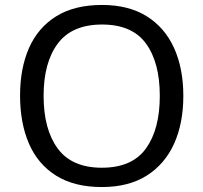

<svg xmlns="http://www.w3.org/2000/svg" viewBox="-20 -745 821 775"><path d="M720 -358Q720 -247 682.5 -164.5Q645 -82 572 -36Q499 10 391 10Q280 10 206.5 -36Q133 -82 97 -165Q61 -248 61 -359Q61 -469 97 -551Q133 -633 206.5 -679Q280 -725 392 -725Q499 -725 572 -679.5Q645 -634 682.5 -551.5Q720 -469 720 -358ZM156 -358Q156 -223 213 -145.5Q270 -68 391 -68Q513 -68 569 -145.5Q625 -223 625 -358Q625 -493 569 -569.5Q513 -646 392 -646Q271 -646 213.5 -569.5Q156 -493 156 -358Z"/></svg>

Font: Noto Sans Tai Viet
Style: Regular
Weight: 400
Designer: Monotype Design Team
Foundry: Monotype Imaging Inc.
Version: Version 2.003; ttfautohint (v1.8.4.7-5d5b)